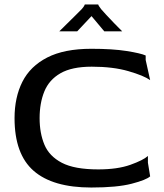

<svg xmlns="http://www.w3.org/2000/svg" viewBox="-20 -828 731 858"><path d="M388 10Q216 10 130.5 -64.5Q45 -139 45 -300Q45 -393 80 -462.5Q115 -532 191 -571Q267 -610 388 -610Q483 -610 546 -600Q609 -590 631 -580V-560L651 -470Q623 -490 554 -510Q485 -530 390 -530Q301 -530 250 -500.5Q199 -471 178 -419Q157 -367 157 -300Q157 -233 178.5 -181.5Q200 -130 256.5 -100.5Q313 -71 419 -71Q505 -71 562.5 -91.5Q620 -112 641 -131V-101L651 -40Q634 -24 568.5 -7Q503 10 388 10ZM245 -688Q260 -703 279 -721.5Q298 -740 316 -758Q334 -776 345 -787Q353 -796 356 -801.5Q359 -807 359 -808H419Q419 -804 432 -787Q438 -780 454 -762.5Q470 -745 489.5 -725Q509 -705 526 -688H446L389 -756L325 -688Z"/></svg>

Font: Red Rose
Style: Regular
Weight: 400
Designer: Jaikishan Patel
Version: Version 2.000; ttfautohint (v1.8.3)